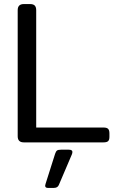

<svg xmlns="http://www.w3.org/2000/svg" viewBox="-20 -700 585 944"><path d="M67 -30V-650Q67 -680 97 -680H128Q144 -680 151 -672.5Q158 -665 158 -650V-73H489Q505 -73 511.5 -66.5Q518 -60 518 -44V-27Q518 -12 511.5 -6Q505 0 489 0H97Q67 0 67 -30ZM202 213 204 204 251 56Q255 44 260.5 40Q266 36 280 36H318Q336 36 336 47Q336 53 333 60L269 210Q263 224 244 224H216Q202 224 202 213Z"/></svg>

Font: Mitr Light
Style: Regular
Weight: 300
Designer: Thanarat Vachiruckul
Foundry: Cadson Demak
Version: Version 1.003